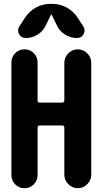

<svg xmlns="http://www.w3.org/2000/svg" viewBox="-20 -990 540 1010"><path d="M254.9 -969.7Q294.9 -969.7 330.1 -950.7Q365.2 -931.6 386.7 -899.4L418 -851.6Q430.7 -832 419.9 -811Q409.2 -790 384.8 -790Q350.6 -790 321.3 -808.6Q292 -827.1 278.3 -858.4L251 -914.1Q251 -915 250 -915Q249 -915 249 -914.1L221.7 -858.4Q208 -827.1 178.7 -808.6Q149.4 -790 115.2 -790Q90.8 -790 80.1 -811Q69.3 -832 82 -851.6L113.3 -899.4Q135.7 -932.6 170.4 -951.2Q205.1 -969.7 245.1 -969.7ZM460 -659.2V-71.3Q460 -42 439 -21Q418 0 389.2 0Q360.4 0 339.4 -21Q318.4 -42 318.4 -71.3V-319.3Q318.4 -330.1 306.6 -330.1H189.5Q178.7 -330.1 177.7 -319.3V-69.3Q177.7 -40 157.7 -20Q137.7 0 108.9 0Q80.1 0 60.1 -20Q40 -40 40 -69.3V-661.1Q40 -690.4 60.1 -710.4Q80.1 -730.5 108.9 -730.5Q137.7 -730.5 157.7 -710.4Q177.7 -690.4 177.7 -661.1V-460.9Q177.7 -450.2 189.5 -450.2H306.6Q317.4 -450.2 318.4 -460.9V-659.2Q318.4 -688.5 339.4 -709.5Q360.4 -730.5 389.2 -730.5Q418 -730.5 439 -709.5Q460 -688.5 460 -659.2Z"/></svg>

Font: Rounded-X Mgen+ 2m bold
Style: Bold
Weight: 700
Designer: [Source Han Sans]
Ryoko NISHIZUKA  (kana & ideographs); Paul D. Hunt (Latin, Greek & Cyrillic); Wenlong ZHANG  (bopomofo
Version: Version 1.059.20150602